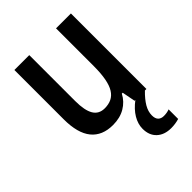

<svg xmlns="http://www.w3.org/2000/svg" viewBox="-223 -641 971 971"><g transform="rotate(-45 262.0 -155.5)"><path d="M219.7 9.8Q143.1 9.8 103.3 -39.1Q63.5 -87.9 63.5 -187.5V-540H169.9V-211.4Q169.9 -144.5 189.2 -112.1Q208.5 -79.6 250 -79.6Q277.8 -79.6 298.8 -89.8Q319.8 -100.1 333.5 -122.1Q361.3 -166 361.3 -269.5V-540H467.8V0H383.3L369.6 -71.3H363.3Q343.3 -33.2 306.6 -11.7Q270 9.8 219.7 9.8ZM417 229Q368.7 229 340.1 202.4Q311.5 175.8 311.5 128.9Q311.5 94.7 331.3 61.5Q351.1 28.3 388.7 0H457Q425.3 30.8 408.9 58.6Q392.6 86.4 392.6 114.3Q392.6 137.2 403.6 148.2Q414.6 159.2 434.1 159.2Q456.5 159.2 474.1 152.3V220.7Q446.3 229 417 229Z"/></g></svg>

Font: Open Sans
Style: Regular
Weight: 600
Width: 3
Foundry: Ascender Corporation
Version: Version 1.000